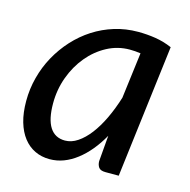

<svg xmlns="http://www.w3.org/2000/svg" viewBox="-83 -596 679 686"><g transform="rotate(15 256.0 -253.0)"><path d="M412 0H363Q344 0 337.5 -9.5Q331 -19 331 -32.5L339 -128Q321.5 -97 301 -72.2Q280.5 -47.5 257.5 -29.8Q234.5 -12 209.5 -2.5Q184.5 7 157.5 7Q127.5 7 103 -4.8Q78.5 -16.5 60.8 -39.2Q43 -62 33.2 -95.5Q23.5 -129 23.5 -172.5Q23.5 -217.5 34.8 -260.2Q46 -303 67 -341Q88 -379 117.2 -411Q146.5 -443 182.2 -466Q218 -489 259.5 -501.8Q301 -514.5 346.5 -514.5Q379.5 -514.5 411 -509.5Q442.5 -504.5 472.5 -491.5ZM193.5 -71.5Q217.5 -71.5 240.2 -86.8Q263 -102 283.5 -128.8Q304 -155.5 321.5 -192.2Q339 -229 352.5 -272.5L374 -442.5Q353.5 -445.5 334 -445.5Q289.5 -445.5 250.2 -424.5Q211 -403.5 181.8 -368.2Q152.5 -333 135.5 -286.8Q118.5 -240.5 118.5 -189.5Q118.5 -130.5 137.5 -101Q156.5 -71.5 193.5 -71.5Z"/></g></svg>

Font: Lato Medium
Style: Italic
Weight: 500
Italic angle: -7°
Designer: Lukasz Dziedzic
Foundry: tyPoland Lukasz Dziedzic
Version: Version 2.006; 2014-01-15